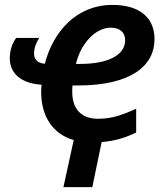

<svg xmlns="http://www.w3.org/2000/svg" viewBox="-20 -572 678 784"><path d="M536 -31V-128C476 -101 435 -87 380 -87C310 -87 275 -129 275 -196C275 -205 275 -213 276 -223H298C516 -223 611 -304 611 -412C611 -499 551 -552 439 -552C294 -552 198 -445 163 -312C137 -313 119 -327 119 -353C119 -379 130 -401 140 -417H46C28 -393 20 -363 20 -334C20 -270 69 -231 150 -226C149 -220 148 -207 148 -198C148 -92 199 -24 281 0L239 192H357L395 8C447 4 491 -9 536 -31ZM307 -311H290C312 -401 374 -459 432 -459C468 -459 491 -441 491 -408C491 -346 420 -311 307 -311Z"/></svg>

Font: Noto Sans SemiBold
Style: Italic
Weight: 600
Italic angle: -12°
Designer: Monotype Design Team
Foundry: Monotype Imaging Inc.
Version: Version 2.013